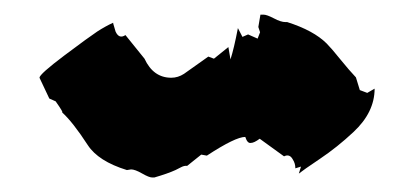

<svg xmlns="http://www.w3.org/2000/svg" viewBox="-20 -804 576 266"><path d="M161.6 -569.3 155.8 -568.4Q116.2 -580.6 101.6 -603Q80.6 -635.3 65.9 -648.4Q68.8 -647 57.1 -663.6L48.3 -667.5L34.7 -696.3Q34.7 -701.2 69.1 -727.1Q103.5 -752.9 114.7 -760.3Q126 -767.6 136.7 -772.5Q136.7 -771.5 138.2 -766.8Q139.6 -762.2 140.1 -760.3Q145 -749.5 153.8 -755.4L180.2 -722.7Q192.4 -696.3 217.3 -696.3Q226.6 -696.3 234.9 -701.7L268.6 -725.6L276.4 -722.7L296.4 -738.8L299.3 -721.7Q304.2 -736.8 309.6 -765.1L315.9 -752.9L323.7 -756.3L336.9 -750.5L340.3 -759.3L337.9 -766.6L340.8 -783.7H345.2Q349.6 -783.7 359.4 -778.6Q369.1 -773.4 375.5 -773.4H377.9Q414.6 -761.7 432.6 -743.7Q439 -737.3 451.4 -721.9Q463.9 -706.5 473.1 -696.8L478.5 -679.2L488.8 -675.3L499 -681.2Q499 -648.4 469.7 -621.1Q447.3 -600.1 423.3 -584Q399.4 -567.9 394 -563.5L397 -573.2L389.2 -570.8Q389.2 -577.6 385.7 -583Q381.3 -591.3 373.5 -587.4L339.8 -611.8Q332 -606 327.6 -606Q322.8 -605 319.8 -614.3Q306.2 -614.3 266.6 -588.4L258.8 -589.8L239.3 -574.2Q235.4 -574.7 231.2 -572.5Q227.1 -570.3 223.1 -568.4Q212.4 -563.5 193.8 -558.1H190.9Q186.5 -558.1 176.8 -563.7Q167 -569.3 161.6 -569.3Z"/></svg>

Font: Butcherman
Style: Regular
Weight: 400
Version: Version 001.003